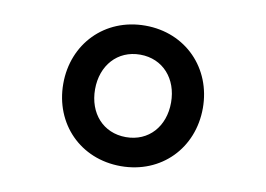

<svg xmlns="http://www.w3.org/2000/svg" viewBox="-69 -643 1137 821"><g transform="rotate(10 500.0 -233.0)"><path d="M500 72C676 72 803 -59 803 -233C803 -406 676 -538 500 -538C324 -538 197 -406 197 -233C197 -59 324 72 500 72ZM500 -54C401 -54 335 -129 335 -233C335 -336 401 -412 500 -412C599 -412 665 -336 665 -233C665 -129 599 -54 500 -54Z"/></g></svg>

Font: LINE Seed JP_OTF Bold
Style: Regular
Weight: 700
Designer: LINE & Fontrix & Fontworks
Version: Version 1.009